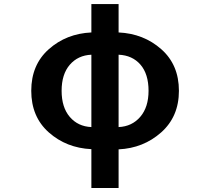

<svg xmlns="http://www.w3.org/2000/svg" viewBox="-20 -730 1040 951"><path d="M567.4 -459V-100.6Q633.8 -103.5 674.8 -151.4Q715.8 -199.2 715.8 -280.3Q715.8 -363.3 675.8 -409.7Q635.7 -456.1 567.4 -459ZM432.6 -100.6V-459Q366.2 -456.1 325.7 -409.2Q285.2 -362.3 285.2 -280.3Q285.2 -198.2 325.7 -150.9Q366.2 -103.5 432.6 -100.6ZM567.4 -710V-569.3Q691.4 -563.5 778.8 -486.3Q866.2 -409.2 866.2 -280.3Q866.2 -152.3 778.3 -74.2Q690.4 3.9 567.4 9.8V201.2H432.6V8.8Q308.6 2.9 221.7 -74.2Q134.8 -151.4 134.8 -280.3Q134.8 -409.2 221.7 -486.3Q308.6 -563.5 432.6 -569.3V-710Z"/></svg>

Font: Gen Shin Gothic Monospace Bold
Style: Bold
Weight: 700
Designer: [Source Han Sans]
Ryoko NISHIZUKA  (kana & ideographs); Paul D. Hunt (Latin, Greek & Cyrillic); Wenlong ZHANG  (bopomofo
Version: Version 1.002.20150607